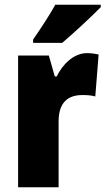

<svg xmlns="http://www.w3.org/2000/svg" viewBox="-20 -786 443 806"><path d="M403 -756V-766H212C188 -722 152 -668 119 -620V-606H241C292 -649 369 -721 403 -756ZM345 -563C288 -563 241 -513 218 -465H210L185 -553H56V0H226V-276C226 -357 266 -387 326 -387C351 -387 367 -385 380 -381L394 -557C377 -561 361 -563 345 -563Z"/></svg>

Font: Noto Sans Thai Looped Condensed Black
Style: Regular
Weight: 900
Width: 3
Designer: Sasikarn Vongin, Ben Mitchell
Foundry: The Fontpad Ltd
Version: Version 1.001